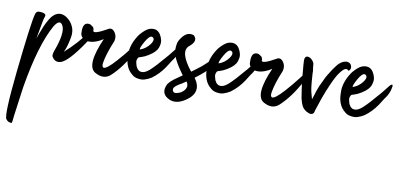

<svg xmlns="http://www.w3.org/2000/svg" viewBox="-64 -555 1877 900"><g transform="rotate(10 874.5 -105.0)"><path d="M44.9 -347.2C37 -318.1 24.6 -225.3 7.9 -68.6C-7 71.3 -10.1 147.4 -1.3 159.7C5.7 169.4 15 173.8 26.4 172.9C27.3 172.9 29 159.7 31.7 133.3C40.5 66.4 46.6 21.6 50.2 -1.3C73 -138.6 103 -240.2 139.9 -306.2C156.6 -333.5 170.3 -337.5 180.8 -318.1C192.3 -296.1 186.6 -254.8 163.7 -194C159.3 -180.8 158.4 -171.6 161 -166.3C171.6 -148.7 186.1 -143 204.6 -149.2C227.5 -157.1 260.5 -192.7 303.6 -256.1C325.6 -286.9 332.2 -309.3 323.4 -323.4C322.5 -325.2 321.2 -324.7 319.4 -322.1C285.1 -273.7 248.2 -232.3 208.6 -198C216.5 -212.1 223.5 -235 229.7 -266.6C234.1 -288.6 232.3 -307.6 224.4 -323.4C217.4 -338.4 206.8 -350.7 192.7 -360.4C170.7 -374.4 150.5 -373.6 132 -357.7C121.4 -349.8 109.1 -330.4 95 -299.6C83.6 -271.5 75.7 -250.4 71.3 -236.3L85.8 -316.8C88.4 -330.9 90.6 -339.7 92.4 -343.2C98.6 -356.4 88.4 -363 62 -363C53.2 -363 47.5 -357.7 44.9 -347.2Z M430.6 -323.4C421 -341 410 -346.7 397.6 -340.6C354.5 -315.9 331.2 -308.4 327.7 -318.1C328.6 -319 328.6 -321.6 327.7 -326C326.8 -331.3 324.6 -335.3 321.1 -337.9C313.2 -344.1 307.4 -347.2 303.9 -347.2C282.8 -349.8 273.1 -334.8 274.9 -302.3C274 -287.3 282.4 -275.9 300 -268C323.7 -261.8 351.4 -268.8 383.1 -289.1C343.5 -199.3 339.6 -145.2 371.2 -126.7C400.3 -110 425.4 -111.3 446.5 -130.7C479.9 -161.5 511.2 -204.2 540.2 -258.7C556 -288.6 558.2 -303.6 546.8 -303.6C544.2 -302.7 533.6 -290 515.1 -265.3C496.6 -241.6 479 -220.4 462.3 -202C433.3 -169.4 413.9 -154.4 404.2 -157.1C399 -159.7 397.2 -167.2 399 -179.5C403.4 -207.7 414.8 -243.8 433.3 -287.8C436.8 -301 435.9 -312.8 430.6 -323.4Z M637.4 -357.7C625.9 -375.3 608.8 -380.6 585.9 -373.6C573.6 -369.2 559.5 -357.7 543.6 -339.2C522.5 -310.2 510.6 -280.7 508 -250.8V-232.3C508 -211.2 512 -192.7 519.9 -176.9C525.2 -166.3 532.6 -157.1 542.3 -149.2C550.2 -141.2 560.4 -136.4 572.7 -134.6C578 -133.8 582.4 -133.3 585.9 -133.3C592.9 -133.3 599.1 -134.2 604.4 -136C615.8 -139.5 626.4 -144.3 636 -150.5C658 -166.3 677.4 -186.6 694.1 -211.2C710 -236.7 720.1 -252.1 724.5 -257.4C733.3 -272.4 738.6 -286.9 740.3 -301C741.2 -303.6 741.6 -305.8 741.6 -307.6C740.8 -315.5 736.4 -315.5 728.4 -307.6C722.3 -299.6 711.7 -286.4 696.8 -268C681.8 -250.4 666.4 -232.8 650.6 -215.2C640 -203.7 629.9 -193.6 620.2 -184.8C609.6 -176 600.4 -170.7 592.5 -169C582.8 -167.2 575.3 -168.5 570 -172.9C564.8 -176.4 560.4 -182.2 556.8 -190.1C552.4 -202.4 550.7 -212.1 551.6 -219.1C553.3 -226.2 556 -231 559.5 -233.6C566.5 -235.4 575.3 -238.5 585.9 -242.9C597.3 -248.2 608.8 -255.2 620.2 -264C629 -271 635.6 -278.1 640 -285.1C644.4 -292.2 647 -299.2 647.9 -306.2C652.3 -322.1 648.8 -339.2 637.4 -357.7ZM604.4 -339.2C616.7 -334 616.7 -322.5 604.4 -304.9C592 -288.2 576.6 -276.8 558.2 -270.6C555.5 -274.1 560.4 -286.9 572.7 -308.9C585 -330.9 595.6 -341 604.4 -339.2Z M795.6 -380.2C770.1 -389.8 747.6 -376.6 728.3 -340.6C723.9 -330.9 721.7 -316.4 721.7 -297C721.7 -273.2 740.2 -236.3 777.1 -186.1L760 -174.2C730.9 -154.9 714.2 -139 709.8 -126.7C699.2 -101.2 704.5 -81.8 725.6 -68.6C751.2 -51.9 780.6 -55 814.1 -77.9C857.2 -107.8 863.8 -143.4 833.9 -184.8C899 -233.2 934.6 -275 940.8 -310.2C944.3 -329.6 940.8 -333.1 930.2 -320.8C901.2 -282 868.6 -249.9 832.6 -224.4L812.8 -209.9C767.9 -266.2 757.8 -304.9 782.4 -326C807.9 -346.3 812.3 -364.3 795.6 -380.2ZM799.6 -161C812.8 -141.7 807.5 -123.6 783.7 -106.9C767 -99 755.6 -96.8 749.4 -100.3C743.2 -105.6 741.5 -112.2 744.1 -120.1C748.5 -128 760.4 -137.3 779.8 -147.8C786.8 -152.2 793.4 -156.6 799.6 -161Z M1012.4 -357.7C1000.9 -375.3 983.8 -380.6 960.9 -373.6C948.6 -369.2 934.5 -357.7 918.6 -339.2C897.5 -310.2 885.6 -280.7 883 -250.8V-232.3C883 -211.2 887 -192.7 894.9 -176.9C900.2 -166.3 907.6 -157.1 917.3 -149.2C925.2 -141.2 935.4 -136.4 947.7 -134.6C953 -133.8 957.4 -133.3 960.9 -133.3C967.9 -133.3 974.1 -134.2 979.4 -136C990.8 -139.5 1001.4 -144.3 1011 -150.5C1033 -166.3 1052.4 -186.6 1069.1 -211.2C1085 -236.7 1095.1 -252.1 1099.5 -257.4C1108.3 -272.4 1113.6 -286.9 1115.3 -301C1116.2 -303.6 1116.6 -305.8 1116.6 -307.6C1115.8 -315.5 1111.4 -315.5 1103.4 -307.6C1097.3 -299.6 1086.7 -286.4 1071.8 -268C1056.8 -250.4 1041.4 -232.8 1025.6 -215.2C1015 -203.7 1004.9 -193.6 995.2 -184.8C984.6 -176 975.4 -170.7 967.5 -169C957.8 -167.2 950.3 -168.5 945 -172.9C939.8 -176.4 935.4 -182.2 931.8 -190.1C927.4 -202.4 925.7 -212.1 926.6 -219.1C928.3 -226.2 931 -231 934.5 -233.6C941.5 -235.4 950.3 -238.5 960.9 -242.9C972.3 -248.2 983.8 -255.2 995.2 -264C1004 -271 1010.6 -278.1 1015 -285.1C1019.4 -292.2 1022 -299.2 1022.9 -306.2C1027.3 -322.1 1023.8 -339.2 1012.4 -357.7ZM979.4 -339.2C991.7 -334 991.7 -322.5 979.4 -304.9C967 -288.2 951.6 -276.8 933.2 -270.6C930.5 -274.1 935.4 -286.9 947.7 -308.9C960 -330.9 970.6 -341 979.4 -339.2Z M1232.6 -323.4C1223 -341 1212 -346.7 1199.6 -340.6C1156.5 -315.9 1133.2 -308.4 1129.7 -318.1C1130.6 -319 1130.6 -321.6 1129.7 -326C1128.8 -331.3 1126.6 -335.3 1123.1 -337.9C1115.2 -344.1 1109.4 -347.2 1105.9 -347.2C1084.8 -349.8 1075.1 -334.8 1076.9 -302.3C1076 -287.3 1084.4 -275.9 1102 -268C1125.7 -261.8 1153.4 -268.8 1185.1 -289.1C1145.5 -199.3 1141.6 -145.2 1173.2 -126.7C1202.3 -110 1227.4 -111.3 1248.5 -130.7C1281.9 -161.5 1313.2 -204.2 1342.2 -258.7C1358 -288.6 1360.2 -303.6 1348.8 -303.6C1346.2 -302.7 1335.6 -290 1317.1 -265.3C1298.6 -241.6 1281 -220.4 1264.3 -202C1235.3 -169.4 1215.9 -154.4 1206.2 -157.1C1201 -159.7 1199.2 -167.2 1201 -179.5C1205.4 -207.7 1216.8 -243.8 1235.3 -287.8C1238.8 -301 1237.9 -312.8 1232.6 -323.4Z M1324.5 -355.1C1324.5 -346.3 1325.8 -328.2 1328.5 -301C1330.2 -273.7 1333.3 -246 1337.7 -217.8C1339.5 -203.7 1341.7 -189.6 1344.3 -175.6C1347.8 -161.5 1351.8 -150 1356.2 -141.2C1363.2 -128.9 1373.8 -120.1 1387.9 -114.8C1391.4 -113.1 1394.9 -112.2 1398.4 -112.2C1406.4 -112.2 1411.6 -115.7 1414.3 -122.8C1415.2 -128 1417.8 -136.8 1422.2 -149.2C1426.6 -161.5 1431.4 -176 1436.7 -192.7C1445.5 -217.4 1455.6 -242.4 1467.1 -268C1478.5 -293.5 1488.6 -312 1497.4 -323.4C1507.1 -336.6 1515 -344.5 1521.2 -347.2C1527.4 -349.8 1533.5 -348 1539.7 -341.9C1545 -347.2 1547.6 -352.4 1547.6 -357.7C1547.6 -361.2 1547.2 -364.3 1546.3 -367C1542.8 -375.8 1537 -380.6 1529.1 -381.5C1527.4 -382.4 1525.6 -382.8 1523.8 -382.8C1521.2 -381.9 1518.6 -381.5 1515.9 -381.5C1511.5 -380.6 1507.6 -379.3 1504 -377.5C1493.5 -372.2 1483.8 -363.4 1475 -351.1C1466.2 -339.7 1456.5 -325.2 1446 -307.6C1439.8 -297.9 1434.5 -287.8 1430.1 -277.2C1424.8 -266.6 1420 -256.5 1415.6 -246.8C1408.6 -229.2 1403.3 -213.8 1399.8 -200.6L1393.2 -180.8C1386.1 -203.7 1381.7 -223.1 1380 -238.9C1378.2 -253.9 1376.9 -269.3 1376 -285.1C1375.1 -293.9 1374.7 -303.2 1374.7 -312.8C1372.9 -322.5 1371.6 -333.5 1370.7 -345.8C1369 -352.9 1364.1 -359.9 1356.2 -367C1348.3 -373.1 1341.2 -375.3 1335.1 -373.6C1332.4 -373.6 1330.2 -372.2 1328.5 -369.6C1325.8 -366.1 1324.5 -361.2 1324.5 -355.1Z M1650.4 -357.7C1638.9 -375.3 1621.8 -380.6 1598.9 -373.6C1586.6 -369.2 1572.5 -357.7 1556.6 -339.2C1535.5 -310.2 1523.6 -280.7 1521 -250.8V-232.3C1521 -211.2 1525 -192.7 1532.9 -176.9C1538.2 -166.3 1545.6 -157.1 1555.3 -149.2C1563.2 -141.2 1573.4 -136.4 1585.7 -134.6C1591 -133.8 1595.4 -133.3 1598.9 -133.3C1605.9 -133.3 1612.1 -134.2 1617.4 -136C1628.8 -139.5 1639.4 -144.3 1649 -150.5C1671 -166.3 1690.4 -186.6 1707.1 -211.2C1723 -236.7 1733.1 -252.1 1737.5 -257.4C1746.3 -272.4 1751.6 -286.9 1753.3 -301C1754.2 -303.6 1754.6 -305.8 1754.6 -307.6C1753.8 -315.5 1749.4 -315.5 1741.4 -307.6C1735.3 -299.6 1724.7 -286.4 1709.8 -268C1694.8 -250.4 1679.4 -232.8 1663.6 -215.2C1653 -203.7 1642.9 -193.6 1633.2 -184.8C1622.6 -176 1613.4 -170.7 1605.5 -169C1595.8 -167.2 1588.3 -168.5 1583 -172.9C1577.8 -176.4 1573.4 -182.2 1569.8 -190.1C1565.4 -202.4 1563.7 -212.1 1564.6 -219.1C1566.3 -226.2 1569 -231 1572.5 -233.6C1579.5 -235.4 1588.3 -238.5 1598.9 -242.9C1610.3 -248.2 1621.8 -255.2 1633.2 -264C1642 -271 1648.6 -278.1 1653 -285.1C1657.4 -292.2 1660 -299.2 1660.9 -306.2C1665.3 -322.1 1661.8 -339.2 1650.4 -357.7ZM1617.4 -339.2C1629.7 -334 1629.7 -322.5 1617.4 -304.9C1605 -288.2 1589.6 -276.8 1571.2 -270.6C1568.5 -274.1 1573.4 -286.9 1585.7 -308.9C1598 -330.9 1608.6 -341 1617.4 -339.2Z"/></g></svg>

Font: Impossible
Style: Reguler
Weight: 400
Designer: Ahsan Design
Foundry: Designer
Version: Version 3.16.0